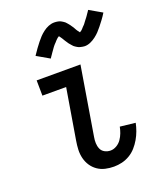

<svg xmlns="http://www.w3.org/2000/svg" viewBox="-142 -847 783 943"><g transform="rotate(-20 250.0 -375.5)"><path d="M290 8Q267 8 245 3Q223 -2 205 -14.5Q187 -27 175 -45Q163 -63 157.5 -85Q152 -107 153 -130Q154 -153 158 -176L202 -440H78L77 -520H306L247 -163Q244 -147 244.5 -131Q245 -115 251 -101Q257 -87 271 -79.5Q285 -72 301 -72Q317 -72 332.5 -81Q348 -90 358 -104.5Q368 -119 374 -135Q380 -151 383 -167L463 -158Q459 -138 451.5 -117.5Q444 -97 433 -78Q422 -59 407 -42Q392 -25 372.5 -13.5Q353 -2 332 3Q311 8 290 8ZM179 -597 113 -635Q124 -652 135 -667Q146 -682 155.5 -694Q165 -706 174.5 -716Q184 -726 197 -736Q210 -746 225 -752Q240 -758 255 -758Q260 -758 265 -757.5Q270 -757 275 -756Q280 -755 284 -753.5Q288 -752 292 -749.5Q296 -747 300 -744.5Q304 -742 307.5 -739Q311 -736 313.5 -732.5Q316 -729 319.5 -725.5Q323 -722 325.5 -718Q328 -714 330.5 -710.5Q333 -707 335.5 -703.5Q338 -700 339.5 -696.5Q341 -693 344.5 -687.5Q348 -682 350.5 -678.5Q353 -675 356 -671.5Q359 -668 359 -667H355L359 -670Q363 -672 366 -674.5Q369 -677 372 -680Q375 -683 376.5 -685Q378 -687 380 -689Q382 -691 384 -693Q386 -695 388.5 -697.5Q391 -700 392.5 -702.5Q394 -705 396.5 -708Q399 -711 401 -714Q403 -717 406 -720.5Q409 -724 411.5 -727.5Q414 -731 416.5 -734.5Q419 -738 421.5 -742Q424 -746 427.5 -750.5Q431 -755 433 -759L499 -721Q488 -703 477 -688.5Q466 -674 456.5 -662Q447 -650 437.5 -640Q428 -630 415 -620Q402 -610 387 -603.5Q372 -597 357 -597Q352 -597 347 -598Q342 -599 337 -600Q332 -601 328 -602.5Q324 -604 320 -606.5Q316 -609 312 -611.5Q308 -614 304.5 -617Q301 -620 298.5 -623.5Q296 -627 292.5 -630.5Q289 -634 286.5 -637.5Q284 -641 281.5 -645Q279 -649 276.5 -652.5Q274 -656 272 -659.5Q270 -663 267 -668Q264 -673 261 -677Q258 -681 255.5 -684.5Q253 -688 253 -689H257Q257 -688 253 -686Q249 -684 246 -681.5Q243 -679 240 -676Q237 -673 235 -671Q233 -669 231.5 -667Q230 -665 228 -663Q226 -661 223.5 -658.5Q221 -656 219 -653.5Q217 -651 214.5 -648Q212 -645 210 -642Q208 -639 205.5 -635.5Q203 -632 200.5 -628.5Q198 -625 195.5 -621.5Q193 -618 190.5 -614Q188 -610 184.5 -605.5Q181 -601 179 -597Z"/></g></svg>

Font: Iosevka Term Curly Medium
Style: Italic
Weight: 500
Italic angle: -9°
Designer: Belleve Invis
Foundry: Belleve Invis
Version: Version 32.3.0